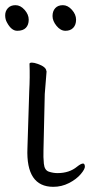

<svg xmlns="http://www.w3.org/2000/svg" viewBox="-21 -716 348 742"><path d="M185 6Q79 6 85 -143L92 -364Q95 -418 93 -470Q94 -474 102.5 -474Q111 -474 125 -469Q156 -458 158 -443V-442L159 -440L152 -353L147 -135Q146 -109 148.5 -83.5Q151 -58 168 -52.5Q185 -47 201 -47Q247 -47 277 -72Q292 -84 300 -84Q306 -84 307 -73.5Q308 -63 291 -43Q274 -23 245.5 -8.5Q217 6 185 6ZM6 -629Q-1 -641 -1 -657Q-1 -673 9.5 -684.5Q20 -696 39 -696Q58 -696 74 -678Q90 -660 90 -640Q90 -620 79 -608.5Q68 -597 45.5 -597Q23 -597 6 -629ZM262 -608.5Q251 -597 232 -597Q213 -597 197.5 -616Q182 -635 182 -654Q182 -673 192.5 -684.5Q203 -696 222 -696Q241 -696 257 -678Q273 -660 273 -640Q273 -620 262 -608.5Z"/></svg>

Font: LXGW WenKai TC Light
Style: Regular
Weight: 300
Designer: LXGW / Fontworks Inc.
Foundry: LXGW / Fontworks Inc.
Version: Version 1.330